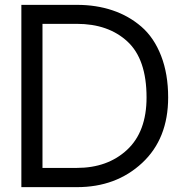

<svg xmlns="http://www.w3.org/2000/svg" viewBox="-20 -770 761 790"><path d="M67.9 -750H296.9Q376 -750 442.9 -727.5Q509.8 -705.1 561.8 -660.2Q613.8 -615.2 642.8 -540.5Q671.9 -465.8 671.9 -369.1Q671.9 -199.2 564.9 -99.6Q458 0 296.9 0H67.9ZM295.9 -79.1Q422.9 -79.1 502.9 -153.6Q583 -228 583 -369.1Q583 -526.4 504.4 -599.1Q425.8 -671.9 295.9 -671.9H154.8V-79.1Z"/></svg>

Font: ø
Style: ø
Weight: 400
Designer: Samuel Oakes
Foundry: Samuel Oakes
Version: Version 1.000;PS 001.000;hotconv 1.0.88;makeotf.lib2.5.64775